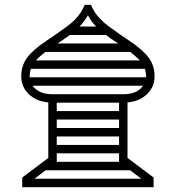

<svg xmlns="http://www.w3.org/2000/svg" viewBox="-20 -775 728 795"><path d="M357 -755Q364 -737 373.5 -723Q383 -709 396.5 -695Q410 -681 430 -666Q450 -651 479 -631L516 -606Q574 -567 597 -534.5Q620 -502 620 -459Q620 -415 588.5 -385Q557 -355 508 -351V-121L616 -40V0H72V-40L180 -121V-351Q131 -355 99.5 -385Q68 -415 68 -459Q68 -502 91 -534.5Q114 -567 172 -606L209 -631Q238 -651 258 -666Q278 -681 291.5 -695Q305 -709 314 -723Q323 -737 331 -755ZM103 -459V-455H585V-459Q585 -473 580 -490H108Q103 -477 103 -459ZM194 -385H494Q520 -385 540.5 -394Q561 -403 572 -420H115Q127 -403 147.5 -394Q168 -385 194 -385ZM123 -35H565L519 -70H169ZM129 -525H559Q551 -533 541.5 -541.5Q532 -550 520 -560H168Q155 -550 145.5 -541.5Q136 -533 129 -525ZM215 -245H473V-280H215ZM215 -315H473V-350H215ZM215 -105H473V-140H215ZM215 -175H473V-210H215ZM229 -602 218 -595H469L459 -602Q435 -617 419 -630H269ZM309 -665H378Q367 -676 359 -687.5Q351 -699 344 -712Q330 -686 309 -665Z"/></svg>

Font: IBM Plex Sans Arabic Thin
Style: Regular
Weight: 100
Designer: Mike Abbink, Paul van der Laan, Pieter van Rosmalen, Wael Morcos, Khajak Apelian
Foundry: Bold Monday
Version: Version 1.101